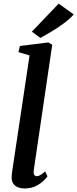

<svg xmlns="http://www.w3.org/2000/svg" viewBox="-20 -1058 438 1088"><path d="M171.5 -95Q169 -78 173.5 -68.8Q178 -59.5 187.5 -59.5Q196.5 -59.5 207 -65Q217.5 -70.5 236 -86.5L249 -58.5Q243 -50 226.8 -33.8Q210.5 -17.5 183.5 -3.8Q156.5 10 118 10Q99.5 10 82.8 3.8Q66 -2.5 55.8 -16.5Q45.5 -30.5 46 -53.5Q46 -58.5 46.5 -65.2Q47 -72 48 -79Q49 -86 49.5 -90.5L147.5 -744L84.5 -762.5L93 -797.5L254 -817.5L276 -804.5ZM209 -843 160.5 -878.5 312.5 -1037.5 398 -976Q371.5 -947.5 337.2 -922.5Q303 -897.5 269 -877.5Q235 -857.5 209 -843Z"/></svg>

Font: Merriweather 28pt SemiBold
Style: Italic
Weight: 600
Italic angle: -7.8°
Version: Version 2.101